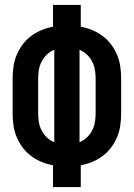

<svg xmlns="http://www.w3.org/2000/svg" viewBox="-20 -755 540 775"><path d="M194 0V-88Q170 -92 147.5 -101.5Q125 -111 105.5 -125.5Q86 -140 71.5 -159.5Q57 -179 47.5 -201.5Q38 -224 34.5 -248.5Q31 -273 31 -297V-438Q31 -462 34.5 -486.5Q38 -511 47.5 -533.5Q57 -556 71.5 -575.5Q86 -595 105.5 -609.5Q125 -624 147.5 -633.5Q170 -643 194 -647V-735H306V-647Q330 -643 352.5 -633.5Q375 -624 394.5 -609.5Q414 -595 428.5 -575.5Q443 -556 452.5 -533.5Q462 -511 465.5 -486.5Q469 -462 469 -438V-297Q469 -273 465.5 -248.5Q462 -224 452.5 -201.5Q443 -179 428.5 -159.5Q414 -140 394.5 -125.5Q375 -111 352.5 -101.5Q330 -92 306 -88V0ZM199 -181V-554Q182 -547 169 -534.5Q156 -522 148 -506.5Q140 -491 137 -473.5Q134 -456 134 -438V-297Q134 -279 137 -261.5Q140 -244 148 -228.5Q156 -213 169 -200.5Q182 -188 199 -181ZM301 -181Q318 -188 331 -200.5Q344 -213 352 -228.5Q360 -244 363 -261.5Q366 -279 366 -297V-438Q366 -456 363 -473.5Q360 -491 352 -506.5Q344 -522 331 -534.5Q318 -547 301 -554Z"/></svg>

Font: Iosevka SS18
Style: Bold
Weight: 700
Monospace: yes
Designer: Belleve Invis
Foundry: Belleve Invis
Version: Version 25.1.1; ttfautohint (v1.8.4)